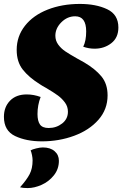

<svg xmlns="http://www.w3.org/2000/svg" viewBox="-22 -700 623 978"><path d="M581 -560Q581 -508 545 -480Q509 -452 460 -452Q430 -452 402 -462Q417 -492 417 -540Q417 -617 361 -617Q321 -617 290.5 -586.5Q260 -556 260 -518Q260 -493 274.5 -473Q289 -453 310.5 -438.5Q332 -424 371 -402Q383 -396 407 -382Q463 -349 494.5 -311Q526 -273 526 -214Q526 -143 479.5 -90Q433 -37 356 -8.5Q279 20 191 20Q112 20 55 -7Q-2 -34 -2 -105Q-2 -155 29 -187Q60 -219 114 -219Q150 -219 185 -206Q169 -165 169 -119Q169 -84 181.5 -66Q194 -48 226 -48Q265 -48 294.5 -71Q324 -94 324 -131Q324 -157 309 -177.5Q294 -198 273 -213.5Q252 -229 213 -252Q191 -264 181 -271Q125 -306 94 -345.5Q63 -385 63 -446Q63 -515 105 -568.5Q147 -622 220.5 -651Q294 -680 385 -680Q467 -680 524 -653Q581 -626 581 -560ZM119 258Q94 258 80 254Q114 216 129 187Q144 158 144 117Q144 105 141 90Q138 75 134 66Q142 61 162 56Q182 51 196 51Q234 51 256 70Q278 89 278 119Q278 161 252.5 193Q227 225 190 241.5Q153 258 119 258Z"/></svg>

Font: Sansita ExtraBold Italic
Style: Regular
Weight: 800
Italic angle: -11°
Designer: Pablo Cosgaya
Foundry: Omnibus-Type
Version: Version 1.006